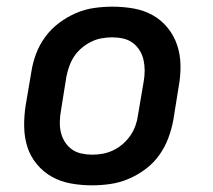

<svg xmlns="http://www.w3.org/2000/svg" viewBox="-20 -548 640 576"><path d="M256 8Q224 8 193 2.5Q162 -3 136 -17.5Q110 -32 90.5 -55.5Q71 -79 62 -107.5Q53 -136 52.5 -168Q52 -200 57 -232L74 -332Q78 -359 88 -386Q98 -413 115.5 -437Q133 -461 157 -479Q181 -497 207.5 -508.5Q234 -520 262 -524Q290 -528 317 -528Q350 -528 381 -522.5Q412 -517 438 -502.5Q464 -488 483 -464.5Q502 -441 511.5 -412.5Q521 -384 521.5 -352Q522 -320 516 -288L500 -188Q495 -161 485 -134Q475 -107 458 -83Q441 -59 417 -41Q393 -23 366 -11.5Q339 0 311 4Q283 8 256 8ZM257 -84Q273 -84 289 -87Q305 -90 320.5 -97.5Q336 -105 349 -116.5Q362 -128 371.5 -142Q381 -156 386.5 -171.5Q392 -187 394 -203L411 -303Q414 -320 414 -336.5Q414 -353 410.5 -368.5Q407 -384 398.5 -397.5Q390 -411 377.5 -420Q365 -429 349 -432.5Q333 -436 316 -436Q301 -436 284.5 -433Q268 -430 253 -422.5Q238 -415 224.5 -403.5Q211 -392 202 -378Q193 -364 187.5 -348.5Q182 -333 179 -317L163 -217Q160 -200 159.5 -183.5Q159 -167 162.5 -151.5Q166 -136 174.5 -122.5Q183 -109 195.5 -100Q208 -91 224 -87.5Q240 -84 257 -84Z"/></svg>

Font: Iosevka SS04 Semibold Extended
Style: Italic
Weight: 600
Width: 7
Italic angle: -9°
Monospace: yes
Designer: Belleve Invis
Foundry: Belleve Invis
Version: Version 19.0.0; ttfautohint (v1.8.4)